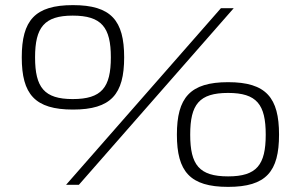

<svg xmlns="http://www.w3.org/2000/svg" viewBox="-20 -722 1175 750"><path d="M265 -702C116 -702 65 -642 65 -498C65 -354 116 -294 265 -294C414 -294 465 -354 465 -498C465 -642 414 -702 265 -702ZM288 0 893 -690H843L238 0ZM264 -661C377 -661 413 -615 413 -498C413 -380 377 -335 264 -335C153 -335 117 -380 117 -498C117 -615 153 -661 264 -661ZM871 -401C722 -401 671 -340 671 -196C671 -52 722 8 871 8C1020 8 1070 -52 1070 -196C1070 -340 1020 -401 871 -401ZM871 -359C983 -359 1018 -314 1018 -196C1018 -78 983 -33 871 -33C758 -33 723 -78 723 -196C723 -314 758 -359 871 -359Z"/></svg>

Font: Exo 2 Light Expanded
Style: Regular
Weight: 300
Width: 7
Designer: Natanael Gama
Version: Version 1.001;PS 001.001;hotconv 1.0.70;makeotf.lib2.5.58329